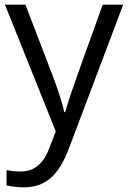

<svg xmlns="http://www.w3.org/2000/svg" viewBox="-20 -555 544 815"><path d="M1 -535.2H87.9L205.1 -230Q243.7 -125.5 252.9 -79.1H256.8Q263.2 -104 283.4 -164.3Q303.7 -224.6 416 -535.2H502.9L272.9 74.2Q238.8 164.6 193.1 202.4Q147.5 240.2 81.1 240.2Q43.9 240.2 7.8 231.9V167Q34.7 172.9 67.9 172.9Q151.4 172.9 187 79.1L216.8 2.9Z"/></svg>

Font: f06896923
Style: Regular
Weight: 400
Foundry: Ascender Corporation
Version: Version 1.10